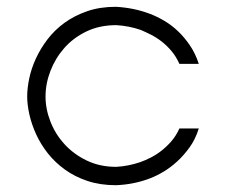

<svg xmlns="http://www.w3.org/2000/svg" viewBox="-20 -547 683 565"><path d="M508 -359Q498 -381 484.5 -397Q471 -413 455.5 -425Q440 -437 424 -445Q408 -453 394 -459Q359 -471 322 -473Q273 -473 234.5 -454.5Q196 -436 169.5 -406Q143 -376 128.5 -338.5Q114 -301 114 -263Q114 -226 128.5 -189Q143 -152 170 -122.5Q197 -93 235.5 -74.5Q274 -56 322 -56Q358 -58 393 -70Q407 -75 423 -83Q439 -91 454.5 -103Q470 -115 484 -131Q498 -147 508 -169H565Q555 -137 538 -113.5Q521 -90 502 -72.5Q483 -55 462.5 -42.5Q442 -30 421 -22Q374 -4 321 -2Q275 -2 237.5 -14.5Q200 -27 171 -48Q142 -69 121 -95.5Q100 -122 86.5 -151.5Q73 -181 66.5 -210Q60 -239 60 -263Q60 -287 66 -316Q72 -345 85.5 -374.5Q99 -404 120 -431.5Q141 -459 170 -480Q199 -501 236.5 -514Q274 -527 321 -527Q375 -524 422 -506Q443 -498 464 -485.5Q485 -473 503.5 -455.5Q522 -438 538.5 -414Q555 -390 565 -359Z"/></svg>

Font: LuenTai2017
Style: Regular
Weight: 400
Designer: LuenTai
Foundry: Microsoft Corpration
Version: Version 1.00 November 27, 2016, initial release